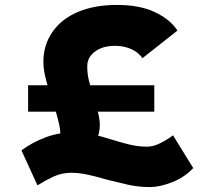

<svg xmlns="http://www.w3.org/2000/svg" viewBox="-20 -738 876 779"><path d="M240 -53 155 -74Q174 -84 190 -104Q206 -124 215.5 -147.5Q225 -171 225 -194Q225 -211 220 -233.5Q215 -256 208 -280Q201 -304 194.5 -322.5Q188 -341 185 -351Q176 -381 169.5 -404Q163 -427 159.5 -447.5Q156 -468 156 -487Q156 -555 192.5 -608Q229 -661 296 -689.5Q363 -718 455 -718Q547 -718 609 -688.5Q671 -659 700 -614L558 -502Q545 -520 528 -530.5Q511 -541 490.5 -546.5Q470 -552 447 -552Q411 -552 386.5 -541Q362 -530 348 -512Q334 -494 334 -469Q334 -439 340.5 -412Q347 -385 358 -354Q370 -314 377.5 -283Q385 -252 385 -231Q385 -195 369 -165Q353 -135 321 -107.5Q289 -80 240 -53ZM588 21Q541 21 497.5 11Q454 1 418 -8Q394 -15 369 -21.5Q344 -28 319.5 -32.5Q295 -37 269 -37Q230 -37 196 -21Q162 -5 132 14L67 -128Q112 -161 165.5 -181Q219 -201 280 -201Q321 -201 358 -192.5Q395 -184 439 -170Q471 -160 505.5 -151.5Q540 -143 578 -143Q602 -143 630 -157Q658 -171 682 -189L764 -56Q728 -18 678 1.5Q628 21 588 21ZM94 -285V-392H606V-285Z"/></svg>

Font: Lexend Giga ExtraBold
Style: Regular
Weight: 800
Designer: Bonnie Shaver-Troup, Thomas Jockin
Foundry: Lexend
Version: Version 1.007